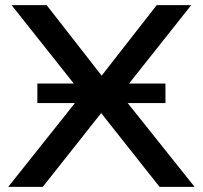

<svg xmlns="http://www.w3.org/2000/svg" viewBox="-20 -725 787 745"><path d="M12 0 316 -382 317 -337 25 -705H161L385 -418H364L588 -705H722L430 -337V-382L735 0H599L360 -302H385L146 0ZM125 -325V-401H622V-325Z"/></svg>

Font: Nunito Sans 10pt SemiExpanded SemiBold
Style: Regular
Weight: 600
Width: 6
Designer: Vernon Adams
Foundry: Vernon Adams
Version: Version 3.101;gftools[0.9.27]